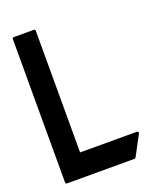

<svg xmlns="http://www.w3.org/2000/svg" viewBox="-137 -818 751 904"><g transform="rotate(-20 239.0 -366.5)"><path d="M433 -116Q438 -116 440 -112.5Q442 -109 440 -105L386 -4Q384 0 379 0H42Q34 0 34 -8V-725Q34 -733 42 -733H142Q149 -733 149 -725V-116Z"/></g></svg>

Font: RonaldsonGothic
Style: Regular
Weight: 400
Designer: Mr. Robertson for MacKellar, Smiths & Jordan Co. Philadelphia
Foundry: CAT-Fonts Peter Wiegel
Version: Version 1.000